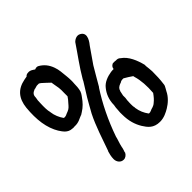

<svg xmlns="http://www.w3.org/2000/svg" viewBox="-174 -862 1037 1037"><g transform="rotate(-45 344.5 -343.0)"><path d="M34 -565C26 -480 35 -410 69 -354H70V-353C80 -338 96 -310 130 -309C135 -308 140 -308 147 -309C178 -307 196 -321 213 -327H215C218 -330 221 -330 229 -336C252 -350 271 -370 286 -392C294 -403 304 -415 306 -434L308 -449V-450C308 -457 309 -463 309 -473C310 -481 310 -491 310 -498C310 -509 309 -520 308 -531C305 -559 304 -585 295 -609C284 -640 266 -662 240 -677C232 -682 223 -681 214 -677C206 -682 192 -695 173 -692C166 -692 159 -689 153 -682H150L134 -679C72 -667 41 -629 34 -565ZM105 -526C105 -533 106 -540 106 -549L109 -567V-568C109 -588 118 -596 135 -603C136 -603 137 -604 138 -604H141C149 -606 156 -609 159 -609H175C177 -607 179 -606 184 -603C197 -591 213 -577 226 -564L228 -551L234 -516C235 -504 236 -492 235 -478V-451C229 -441 221 -432 212 -422C200 -408 193 -399 178 -393L163 -387C156 -383 149 -381 139 -382L137 -384C124 -402 112 -429 109 -455V-457C104 -473 104 -501 105 -526ZM171 -35C171 -14 185 6 208 6C222 6 234 -4 240 -16V-20C242 -26 246 -35 248 -46V-48L253 -68C255 -74 259 -86 263 -100L266 -112C298 -204 340 -290 389 -365H390C410 -399 432 -438 452 -471C457 -479 513 -559 513 -559C520 -568 562 -617 521 -640C500 -652 479 -636 472 -629C434 -572 394 -520 358 -458L353 -448C338 -424 321 -397 305 -371C290 -344 276 -321 261 -293C229 -230 205 -153 181 -86H180C176 -71 171 -55 171 -35ZM374 -171C374 -124 386 -86 405 -55C422 -28 442 0 491 0C523 0 548 -14 567 -25C592 -40 618 -63 632 -93L640 -107C645 -115 649 -123 649 -133C653 -160 654 -192 654 -222V-223C653 -238 652 -251 650 -266V-277C639 -320 620 -369 583 -394C576 -401 568 -404 556 -403C555 -403 551 -404 550 -404H534C524 -399 517 -394 515 -379C509 -379 503 -379 496 -378H495C463 -373 431 -361 413 -337C394 -314 379 -281 379 -240C377 -230 375 -217 375 -204C374 -193 373 -183 374 -171ZM447 -165V-166C446 -175 447 -184 447 -192C447 -201 448 -213 450 -224V-242C452 -250 454 -263 456 -270H457V-271C460 -284 469 -292 485 -298C490 -298 498 -305 501 -305H503C506 -306 509 -306 512 -306H517C532 -297 548 -288 563 -277C563 -276 564 -271 565 -268C576 -232 579 -186 575 -137C563 -120 552 -107 539 -97C532 -90 522 -85 506 -81C498 -77 481 -70 478 -77C464 -96 453 -120 449 -148V-154C448 -158 447 -161 447 -165Z"/></g></svg>

Font: Scribbler
Style: ExBd
Weight: 800
Designer: Mew Too
Foundry: Cannot Into Space Fonts
Version: Version 1.001